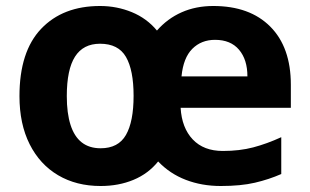

<svg xmlns="http://www.w3.org/2000/svg" viewBox="-20 -610 1035 641"><path d="M316 11Q235 11 174 -25Q113 -61 79 -128.5Q45 -196 45 -289Q45 -438 117.5 -514Q190 -590 314 -590Q370 -590 420 -569.5Q470 -549 504 -508Q539 -548 586.5 -569Q634 -590 692 -590Q814 -590 882.5 -521Q951 -452 951 -327V-250H583Q587 -183 623.5 -144.5Q660 -106 724 -106Q780 -106 825.5 -118Q871 -130 919 -152V-29Q878 -11 831 0Q784 11 717 11Q654 11 600.5 -9.5Q547 -30 508 -71Q475 -30 425.5 -9.5Q376 11 316 11ZM316 -115Q375 -115 400.5 -159.5Q426 -204 426 -290Q426 -376 400.5 -420Q375 -464 314 -464Q258 -464 230.5 -421Q203 -378 203 -289Q203 -232 215.5 -193Q228 -154 253 -134.5Q278 -115 316 -115ZM586 -355H806Q806 -411 778 -444Q750 -477 698 -477Q652 -477 622 -447Q592 -417 586 -355Z"/></svg>

Font: Menbere
Style: Regular
Weight: 400
Designer: Aleme Tadesse
Foundry: Sorkin Type Co
Version: Version 1.000